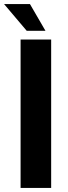

<svg xmlns="http://www.w3.org/2000/svg" viewBox="-40 -922 334 942"><path d="M61 -728H211V0H61ZM91 -771 -20 -902H107L183 -771Z"/></svg>

Font: Murecho Thin SemiBold
Style: Regular
Weight: 600
Version: Version 1.010